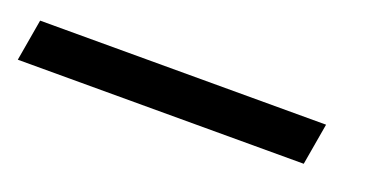

<svg xmlns="http://www.w3.org/2000/svg" viewBox="-96 -107 529 277"><g transform="rotate(20 168.5 32.0)"><path d="M365 64H-74L-63 0H376Z"/></g></svg>

Font: Open Sauce One
Style: Italic
Weight: 400
Italic angle: -10°
Designer: Alfredo Marco Pradil
Foundry: Creative Sauce Fz LLC
Version: Version 1.477